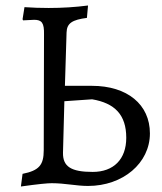

<svg xmlns="http://www.w3.org/2000/svg" viewBox="-20 -666 590 698"><path d="M300 10C427 10 525 -73 525 -181C525 -286 443 -354 314 -354H216L222 -548C223 -582 243 -594 296 -601L300 -646C254 -640 206 -637 157 -637C128 -637 98 -638 69 -640L62 -596L64 -592C82 -593 97 -594 104 -594C132 -594 141 -583 140 -540L139 -120C139 -66 122 -46 62 -34L56 12C120 3 153 0 168 0C217 0 257 10 300 10ZM317 -41C239 -41 208 -60 209 -111L214 -298L315 -305C397 -291 439 -249 439 -165C439 -87 393 -41 317 -41Z"/></svg>

Font: Alegreya SC
Style: Regular
Weight: 400
Designer: Juan Pablo del Peral
Foundry: Huerta Tipografica
Version: Version 2.007;PS 002.007;hotconv 1.0.88;makeotf.lib2.5.64775